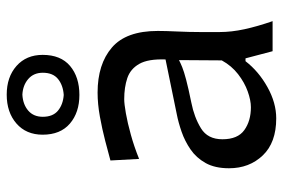

<svg xmlns="http://www.w3.org/2000/svg" viewBox="-160 -700 871 592"><g transform="rotate(-90 276.0 -404.5)"><path d="M206.5 11.2Q131.8 11.2 92.3 -30.3Q52.7 -71.8 52.7 -134.3Q52.7 -177.7 68.8 -206.5Q85 -235.4 110.6 -252.9Q136.2 -270.5 165 -280.5Q193.8 -290.5 219.2 -295.4L388.2 -330.1Q390.1 -383.8 374.5 -411.1Q358.9 -438.5 330.6 -448Q302.2 -457.5 265.6 -457.5Q251.5 -457.5 222.2 -452.4Q192.9 -447.3 156 -437Q119.1 -426.8 81.5 -411.6L76.7 -500Q101.6 -506.8 137.2 -516.1Q172.9 -525.4 211.9 -532.5Q251 -539.6 286.1 -539.6Q373.5 -539.6 424.8 -495.6Q476.1 -451.7 476.1 -354Q476.1 -330.1 474.4 -293.7Q472.7 -257.3 472.7 -224.1V-162.6Q472.7 -127 481.4 -86.7Q490.2 -46.4 506.3 0H413.6L391.6 -83.5H382.8Q351.6 -43 303 -15.9Q254.4 11.2 206.5 11.2ZM240.7 -66.9Q262.2 -66.9 289.6 -76.7Q316.9 -86.4 342.8 -106.4Q368.7 -126.5 385.3 -156.7L386.2 -288.6Q377.9 -284.2 364.7 -278.8Q351.6 -273.4 325.9 -266.6Q300.3 -259.8 254.9 -250.5Q210 -241.7 176 -220.9Q142.1 -200.2 142.1 -154.8Q142.1 -107.4 170.4 -87.2Q198.7 -66.9 240.7 -66.9ZM278.8 -595.7Q224.6 -595.7 190.4 -625Q156.2 -654.3 156.2 -709Q156.2 -759.8 190.7 -789.8Q225.1 -819.8 279.8 -819.8Q334 -819.8 368.2 -789.6Q402.3 -759.3 402.3 -709Q402.3 -653.3 368.2 -624.5Q334 -595.7 278.8 -595.7ZM278.8 -644Q308.6 -646 327.9 -661.6Q347.2 -677.2 347.2 -708.5Q347.2 -736.8 327.9 -753.4Q308.6 -770 279.8 -771.5Q250 -770 230.7 -753.7Q211.4 -737.3 211.4 -708.5Q211.4 -677.2 230.5 -661.6Q249.5 -646 278.8 -644Z"/></g></svg>

Font: Pinar Medium
Style: Regular
Weight: 500
Designer: Amin Abedi
Version: Version 3.000